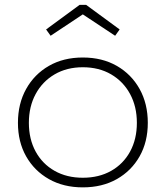

<svg xmlns="http://www.w3.org/2000/svg" viewBox="-20 -780 698 808"><path d="M328.5 8.5Q247.5 8.5 186 -26.2Q124.5 -61 90 -122Q55.5 -183 55.5 -263Q55.5 -343.5 90 -405.5Q124.5 -467.5 185.8 -502.8Q247 -538 328.5 -538Q410 -538 471.5 -502.8Q533 -467.5 567.5 -405.5Q602 -343.5 602 -263Q602 -183 567.5 -122Q533 -61 471.5 -26.2Q410 8.5 328.5 8.5ZM328.5 -32Q396.5 -32 447.8 -61Q499 -90 527.5 -142.2Q556 -194.5 556 -263Q556 -331.5 527.5 -384.2Q499 -437 447.8 -467Q396.5 -497 328.5 -497Q261 -497 209.8 -467Q158.5 -437 130 -384.2Q101.5 -331.5 101.5 -263Q101.5 -194.5 130 -142.2Q158.5 -90 209.8 -61Q261 -32 328.5 -32ZM342.5 -759.5 483.5 -656 464.5 -629.5 328.5 -719.5 193 -629.5 174 -656 315 -759.5Z"/></svg>

Font: Hepta Slab Light
Style: Regular
Weight: 300
Designer: Michael LaGattuta
Foundry: Michael LaGattuta
Version: Version 1.102